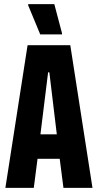

<svg xmlns="http://www.w3.org/2000/svg" viewBox="-20 -906 472 926"><path d="M6 0 113 -688H319L426 0H286L268 -140H161L143 0ZM175 -258H254L218 -557H212ZM174 -740 116 -880V-886H242L279 -746V-740Z"/></svg>

Font: Saira ExtraCondensed ExtraBold
Style: Regular
Weight: 800
Width: 2
Designer: Hector Gatti with collaboration of the Omnibus-Type team
Foundry: Omnibus-Type
Version: Version 1.101